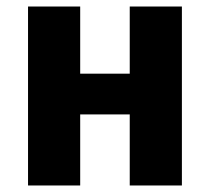

<svg xmlns="http://www.w3.org/2000/svg" viewBox="-20 -569 644 589"><path d="M66 0V-549H226V-343H378V-549H538V0H378V-218H226V0Z"/></svg>

Font: Noto Sans SemiCondensed ExtraBold
Style: Regular
Weight: 800
Width: 4
Designer: Monotype Design Team
Foundry: Monotype Imaging Inc.
Version: Version 2.013; ttfautohint (v1.8.4.7-5d5b)